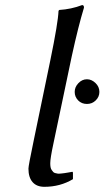

<svg xmlns="http://www.w3.org/2000/svg" viewBox="-20 -718 407 748"><path d="M318.8 -409.2Q336.9 -409.2 352.1 -394.5Q367.2 -379.9 367.2 -359.9Q367.2 -340.8 353 -326.9Q338.9 -313 318.8 -313Q297.9 -313 284.4 -326.9Q271 -340.8 271 -359.9Q271 -378.9 285.4 -394Q299.8 -409.2 318.8 -409.2ZM175.8 -82Q175.8 -73.2 177 -66.7Q178.2 -60.1 181.6 -55.4Q185.1 -50.8 187.5 -47.9Q189.9 -44.9 196 -43.5Q202.1 -42 205.6 -41.5Q209 -41 218 -42Q227.1 -43 231 -43.5Q234.9 -43.9 245.8 -45.9Q256.8 -47.9 262.2 -48.8L264.2 -45.9V-20Q214.4 9.8 152.8 9.8Q123 9.8 106.9 -8.5Q90.8 -26.9 90.8 -61Q90.8 -72.3 110.8 -168L175.8 -481.9Q206.5 -630.9 208 -675.8L210.9 -679.2Q257.8 -682.1 299.8 -698.2Q307.6 -698.2 307.1 -688Q285.2 -616.2 259.8 -500L188 -158.2Q175.8 -101.1 175.8 -82Z"/></svg>

Font: Linux Biolinum
Style: Italic
Weight: 400
Italic angle: -12°
Designer: Philipp H. Poll
Foundry: Philipp H. Poll
Version: Version 1.1.3 ; ttfautohint (v0.9)